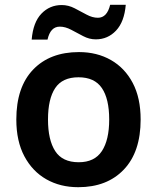

<svg xmlns="http://www.w3.org/2000/svg" viewBox="-20 -770 654 800"><path d="M566 -272Q566 -137 496 -63.5Q426 10 306 10Q231 10 173 -23Q115 -56 81.5 -119Q48 -182 48 -272Q48 -407 118 -480Q188 -553 309 -553Q384 -553 442 -520Q500 -487 533 -424.5Q566 -362 566 -272ZM180 -272Q180 -187 210 -140.5Q240 -94 308 -94Q374 -94 404.5 -140.5Q435 -187 435 -272Q435 -358 404.5 -403Q374 -448 307 -448Q240 -448 210 -403Q180 -358 180 -272ZM112 -605Q118 -677 152.5 -713Q187 -749 237 -749Q265 -749 291 -735.5Q317 -722 341 -709Q365 -696 388 -696Q426 -696 439 -750H504Q498 -679 463.5 -642.5Q429 -606 379 -606Q352 -606 326.5 -619.5Q301 -633 276.5 -646Q252 -659 229 -659Q190 -659 178 -605Z"/></svg>

Font: Noto Sans Sora Sompeng Semi
Style: Bold
Weight: 700
Designer: Monotype Design Team. David Williams.
Foundry: Monotype Imaging Inc.
Version: Version 2.101; ttfautohint (v1.8.4.7-5d5b)